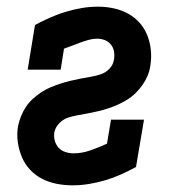

<svg xmlns="http://www.w3.org/2000/svg" viewBox="-20 -548 540 576"><path d="M198 8Q174 8 150.5 3.5Q127 -1 106.5 -11.5Q86 -22 70.5 -38.5Q55 -55 46 -76Q37 -97 33.5 -121Q30 -145 34 -169Q37 -184 43 -199Q49 -214 57.5 -227Q66 -240 78 -251Q90 -262 103.5 -271Q117 -280 131.5 -286Q146 -292 161 -297Q176 -302 191 -305.5Q206 -309 221 -312Q236 -315 251.5 -317.5Q267 -320 282 -325Q297 -330 308.5 -342Q320 -354 322 -370Q324 -382 322 -393.5Q320 -405 313 -414Q306 -423 295 -427.5Q284 -432 271 -432Q259 -432 246.5 -428.5Q234 -425 221.5 -420.5Q209 -416 196.5 -411Q184 -406 172 -402L162 -339H63L85 -473Q107 -485 131 -495.5Q155 -506 178.5 -513Q202 -520 226 -524Q250 -528 274 -528Q298 -528 321 -523Q344 -518 363.5 -507.5Q383 -497 398 -480.5Q413 -464 421.5 -443Q430 -422 432.5 -398.5Q435 -375 431 -351Q429 -336 423 -321.5Q417 -307 408 -294Q399 -281 387.5 -269.5Q376 -258 362.5 -249.5Q349 -241 334.5 -234.5Q320 -228 305 -223Q290 -218 275 -214.5Q260 -211 244.5 -208Q229 -205 214 -202.5Q199 -200 184 -195Q169 -190 157.5 -178Q146 -166 143 -151Q141 -138 144.5 -125.5Q148 -113 156 -104.5Q164 -96 176 -92Q188 -88 201 -88Q226 -88 251.5 -97Q277 -106 301 -117L313 -189H412L388 -47Q366 -35 342.5 -24.5Q319 -14 295 -7Q271 0 246.5 4Q222 8 198 8Z"/></svg>

Font: Iosevka Gothic
Style: Bold Italic
Weight: 700
Italic angle: -9°
Monospace: yes
Designer: Belleve Invis
Foundry: Belleve Invis
Version: Version 15.5.1; ttfautohint (v1.8.4)